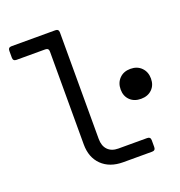

<svg xmlns="http://www.w3.org/2000/svg" viewBox="-132 -841 891 952"><g transform="rotate(-20 314.0 -365.0)"><path d="M357 0Q286 0 244.5 -40.5Q203 -81 203 -150V-640Q203 -658 185 -658H33Q15 -658 15 -676V-712Q15 -730 33 -730H264Q282 -730 282 -712V-150Q282 -113 302 -92.5Q322 -72 357 -72H509Q527 -72 527 -54V-18Q527 0 509 0ZM548 -265Q512 -265 490 -286.5Q468 -308 468 -343Q468 -378 490 -400.5Q512 -423 548 -423Q584 -423 606 -400.5Q628 -378 628 -343Q628 -308 606 -286.5Q584 -265 548 -265Z"/></g></svg>

Font: Pitagon Sans Mono Light
Style: Regular
Weight: 300
Monospace: yes
Designer: Travis Tran
Foundry: Pitagon
Version: Version 1.001; ttfautohint (v1.8.4.7-5d5b);gftools[0.9.26]